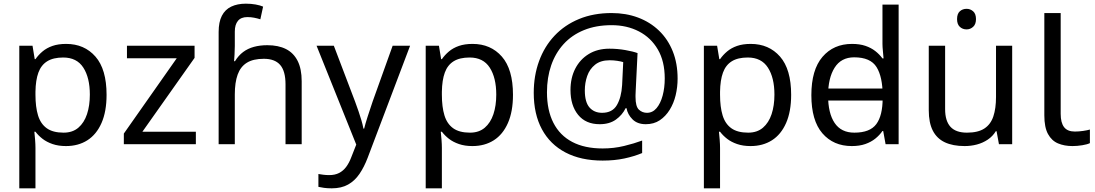

<svg xmlns="http://www.w3.org/2000/svg" viewBox="-20 -785 5962 1045"><path d="M340 -546Q439 -546 499.5 -477Q560 -408 560 -269Q560 -178 532.5 -115.5Q505 -53 455.5 -21.5Q406 10 339 10Q298 10 266 -1Q234 -12 211.5 -29.5Q189 -47 173 -68H167Q169 -51 171 -25Q173 1 173 20V240H85V-536H157L169 -463H173Q189 -486 211.5 -505Q234 -524 265.5 -535Q297 -546 340 -546ZM324 -472Q270 -472 237 -451.5Q204 -431 189 -390Q174 -349 173 -286V-269Q173 -203 187 -157Q201 -111 234.5 -87Q268 -63 326 -63Q375 -63 406.5 -90Q438 -117 453.5 -163.5Q469 -210 469 -270Q469 -362 433.5 -417Q398 -472 324 -472Z M1046 0H654V-58L942 -468H671V-536H1039V-470L755 -68H1046Z M1170 -611Q1170 -665 1187.5 -699Q1205 -733 1238.5 -749Q1272 -765 1318 -765Q1347 -765 1371.5 -760.5Q1396 -756 1412 -749L1397 -680Q1381 -685 1363.5 -688.5Q1346 -692 1326 -692Q1292 -692 1275 -671.5Q1258 -651 1258 -613V-535Q1258 -513 1256.5 -488Q1255 -463 1254 -452H1259Q1278 -483 1303.5 -502Q1329 -521 1362 -530Q1395 -539 1435 -539Q1495 -539 1536.5 -518Q1578 -497 1600 -453.5Q1622 -410 1622 -343V0H1534V-326Q1534 -398 1505 -431.5Q1476 -465 1416 -465Q1358 -465 1323.5 -443.5Q1289 -422 1273.5 -379Q1258 -336 1258 -271V0H1170Z M1703 -536H1797L1913 -231Q1923 -204 1931.5 -179Q1940 -154 1947 -130.5Q1954 -107 1958 -85H1962Q1968 -110 1981 -150.5Q1994 -191 2008 -232L2117 -536H2212L1981 74Q1962 124 1936.5 161.5Q1911 199 1874.5 219.5Q1838 240 1786 240Q1762 240 1744 237.5Q1726 235 1713 232V162Q1724 164 1739.5 166Q1755 168 1772 168Q1803 168 1825.5 156.5Q1848 145 1864 123.5Q1880 102 1891 73L1919 2Z M2552 -546Q2651 -546 2711.5 -477Q2772 -408 2772 -269Q2772 -178 2744.5 -115.5Q2717 -53 2667.5 -21.5Q2618 10 2551 10Q2510 10 2478 -1Q2446 -12 2423.5 -29.5Q2401 -47 2385 -68H2379Q2381 -51 2383 -25Q2385 1 2385 20V240H2297V-536H2369L2381 -463H2385Q2401 -486 2423.5 -505Q2446 -524 2477.5 -535Q2509 -546 2552 -546ZM2536 -472Q2482 -472 2449 -451.5Q2416 -431 2401 -390Q2386 -349 2385 -286V-269Q2385 -203 2399 -157Q2413 -111 2446.5 -87Q2480 -63 2538 -63Q2587 -63 2618.5 -90Q2650 -117 2665.5 -163.5Q2681 -210 2681 -270Q2681 -362 2645.5 -417Q2610 -472 2536 -472Z M3668 -357Q3668 -311 3657.5 -267Q3647 -223 3625 -187.5Q3603 -152 3571 -130.5Q3539 -109 3495 -109Q3449 -109 3422.5 -135.5Q3396 -162 3390 -196H3385Q3367 -159 3332 -134Q3297 -109 3244 -109Q3168 -109 3126.5 -160Q3085 -211 3085 -295Q3085 -361 3111 -411.5Q3137 -462 3184.5 -491Q3232 -520 3297 -520Q3341 -520 3383.5 -512.5Q3426 -505 3450 -496L3440 -293Q3439 -275 3439 -267.5Q3439 -260 3439 -257Q3439 -205 3457.5 -188Q3476 -171 3501 -171Q3532 -171 3553.5 -196.5Q3575 -222 3586.5 -264.5Q3598 -307 3598 -358Q3598 -451 3560.5 -515.5Q3523 -580 3457.5 -614Q3392 -648 3309 -648Q3224 -648 3158 -621Q3092 -594 3047.5 -545Q3003 -496 2980 -429.5Q2957 -363 2957 -283Q2957 -185 2992 -116.5Q3027 -48 3094.5 -12.5Q3162 23 3260 23Q3321 23 3376.5 9.5Q3432 -4 3475 -20V48Q3432 66 3378.5 77.5Q3325 89 3260 89Q3142 89 3058 45Q2974 1 2929.5 -81.5Q2885 -164 2885 -280Q2885 -373 2914 -452.5Q2943 -532 2998 -590.5Q3053 -649 3131.5 -681.5Q3210 -714 3309 -714Q3387 -714 3452.5 -689.5Q3518 -665 3566.5 -618.5Q3615 -572 3641.5 -506Q3668 -440 3668 -357ZM3163 -293Q3163 -229 3188.5 -200Q3214 -171 3257 -171Q3313 -171 3337.5 -213Q3362 -255 3366 -322L3372 -447Q3359 -451 3339 -454Q3319 -457 3298 -457Q3249 -457 3219 -433Q3189 -409 3176 -371.5Q3163 -334 3163 -293Z M4066 -546Q4165 -546 4225.5 -477Q4286 -408 4286 -269Q4286 -178 4258.5 -115.5Q4231 -53 4181.5 -21.5Q4132 10 4065 10Q4024 10 3992 -1Q3960 -12 3937.5 -29.5Q3915 -47 3899 -68H3893Q3895 -51 3897 -25Q3899 1 3899 20V240H3811V-536H3883L3895 -463H3899Q3915 -486 3937.5 -505Q3960 -524 3991.5 -535Q4023 -546 4066 -546ZM4050 -472Q3996 -472 3963 -451.5Q3930 -431 3915 -390Q3900 -349 3899 -286V-269Q3899 -203 3913 -157Q3927 -111 3960.5 -87Q3994 -63 4052 -63Q4101 -63 4132.5 -90Q4164 -117 4179.5 -163.5Q4195 -210 4195 -270Q4195 -362 4159.5 -417Q4124 -472 4050 -472Z M4445 -238V-303H4821V-238ZM4616 10Q4516 10 4456 -59.5Q4396 -129 4396 -267Q4396 -405 4456.5 -475.5Q4517 -546 4617 -546Q4659 -546 4690 -535.5Q4721 -525 4744 -507Q4767 -489 4783 -467H4789Q4788 -480 4785.5 -505.5Q4783 -531 4783 -546V-760H4871V0H4800L4787 -72H4783Q4767 -49 4744 -30.5Q4721 -12 4689.5 -1Q4658 10 4616 10ZM4630 -63Q4715 -63 4749.5 -109.5Q4784 -156 4784 -250V-266Q4784 -366 4751 -419.5Q4718 -473 4629 -473Q4558 -473 4522.5 -416.5Q4487 -360 4487 -265Q4487 -169 4522.5 -116Q4558 -63 4630 -63Z M5241 -737Q5261 -737 5276.5 -723.5Q5292 -710 5292 -681Q5292 -653 5276.5 -639Q5261 -625 5241 -625Q5219 -625 5204 -639Q5189 -653 5189 -681Q5189 -710 5204 -723.5Q5219 -737 5241 -737ZM5489 -536V0H5417L5404 -71H5400Q5383 -43 5356 -25Q5329 -7 5297 1.5Q5265 10 5230 10Q5166 10 5122.5 -10.5Q5079 -31 5057 -74Q5035 -117 5035 -185V-536H5124V-191Q5124 -127 5153 -95Q5182 -63 5243 -63Q5303 -63 5337.5 -85.5Q5372 -108 5386.5 -151.5Q5401 -195 5401 -257V-536Z M5817 10Q5773 10 5738.5 -4.5Q5704 -19 5684 -55.5Q5664 -92 5664 -157V-714H5753V-165Q5753 -117 5771.5 -93Q5790 -69 5830 -69Q5852 -69 5875.5 -72.5Q5899 -76 5912 -80V-6Q5898 1 5870.5 5.5Q5843 10 5817 10Z"/></svg>

Font: hexukannada05
Style: Book
Weight: 400
Designer: Jelle Bosma - Monotype Design Team
Foundry: Monotype Imaging Inc.
Version: Version 2.003